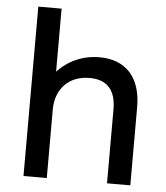

<svg xmlns="http://www.w3.org/2000/svg" viewBox="-52 -766 704 813"><g transform="rotate(5 300.0 -360.0)"><path d="M78 0H177V-291C177 -380 234 -438 321 -438C395 -438 433 -397 433 -314V0H532V-333C532 -458 468 -529 355 -529C284 -529 221 -500 177 -452V-720H78Z"/></g></svg>

Font: Fixel Text Medium
Style: Regular
Weight: 500
Width: 4
Designer: AlfaBravo + MacPaw
Foundry: Kyrylo Tkachov, Marchela Mozhyna, Serhii Makarenko, Maria Weinstein, Zakhar Kryvoshyya
Version: Version 1.211